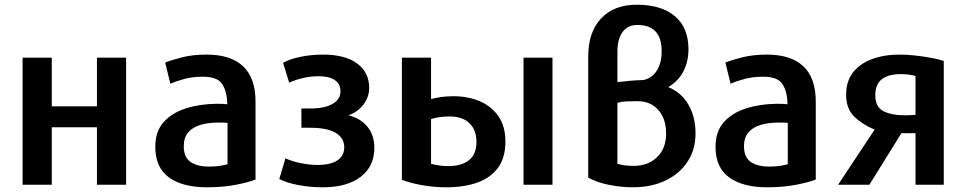

<svg xmlns="http://www.w3.org/2000/svg" viewBox="-20 -779 4107 816"><path d="M516 -534H392V-327H200V-534H76V6H200V-238H392V6H516Z M1066 -16V-347Q1066 -448 1013 -497.5Q960 -547 858 -547Q800 -547 754 -535.5Q708 -524 682 -513L704 -423Q728 -434 763.5 -443.5Q799 -453 843 -453Q904 -453 924.5 -421.5Q945 -390 946 -336Q938 -337 925.5 -337.5Q913 -338 900 -338Q828 -337 769 -318Q710 -299 675 -259.5Q640 -220 640 -155Q640 -67 698 -25Q756 17 859 17Q927 17 981.5 6.5Q1036 -4 1066 -16ZM947 -81Q932 -77 913 -74Q894 -71 868 -71Q818 -71 789.5 -91Q761 -111 761 -157Q761 -195 780.5 -217Q800 -239 833 -248.5Q866 -258 904 -258Q916 -258 926.5 -258Q937 -258 947 -257Z M1571 -151Q1571 -204 1542 -240Q1513 -276 1461 -289Q1501 -303 1525 -335Q1549 -367 1549 -405Q1549 -472 1497.5 -509.5Q1446 -547 1353 -547Q1303 -547 1257 -537.5Q1211 -528 1183 -512L1209 -428Q1271 -455 1335 -455Q1379 -455 1403 -438.5Q1427 -422 1427 -391Q1427 -357 1393.5 -337.5Q1360 -318 1300 -318H1261V-236H1300Q1370 -236 1406.5 -214.5Q1443 -193 1443 -153Q1443 -117 1414 -97.5Q1385 -78 1330 -78Q1296 -78 1259 -85.5Q1222 -93 1193 -106L1167 -18Q1198 -2 1248 7.5Q1298 17 1352 17Q1455 17 1513 -27.5Q1571 -72 1571 -151Z M1688 -534V-15Q1720 -2 1771 7.5Q1822 17 1877 17Q1952 17 2008.5 -3Q2065 -23 2096.5 -66Q2128 -109 2128 -177Q2128 -243 2098 -285.5Q2068 -328 2018.5 -349Q1969 -370 1908 -370Q1877 -370 1853.5 -366.5Q1830 -363 1812 -358V-534ZM2005 -176Q2005 -124 1973.5 -98.5Q1942 -73 1884 -73Q1865 -73 1845 -76Q1825 -79 1812 -83V-273Q1847 -284 1891 -284Q1946 -284 1975.5 -255Q2005 -226 2005 -176ZM2328 6V-534H2205V6Z M2906 -570Q2906 -661 2848.5 -710Q2791 -759 2686 -759Q2590 -759 2535 -701Q2480 -643 2480 -539V-24Q2518 -3 2570 7Q2622 17 2668 17Q2749 17 2809 -12Q2869 -41 2902.5 -92.5Q2936 -144 2936 -212Q2936 -282 2906 -334Q2876 -386 2820 -409Q2862 -433 2884 -475Q2906 -517 2906 -570ZM2811 -211Q2811 -149 2773 -111.5Q2735 -74 2672 -74Q2651 -74 2633.5 -76.5Q2616 -79 2604 -83V-342Q2621 -347 2640.5 -348Q2660 -349 2689 -349Q2745 -349 2778 -311.5Q2811 -274 2811 -211ZM2604 -430V-559Q2604 -613 2626 -643Q2648 -673 2688 -673Q2792 -673 2792 -562Q2792 -511 2771.5 -479Q2751 -447 2715 -439Q2684 -438 2655.5 -435.5Q2627 -433 2604 -430Z M3447 -16V-347Q3447 -448 3394 -497.5Q3341 -547 3239 -547Q3181 -547 3135 -535.5Q3089 -524 3063 -513L3085 -423Q3109 -434 3144.5 -443.5Q3180 -453 3224 -453Q3285 -453 3305.5 -421.5Q3326 -390 3327 -336Q3319 -337 3306.5 -337.5Q3294 -338 3281 -338Q3209 -337 3150 -318Q3091 -299 3056 -259.5Q3021 -220 3021 -155Q3021 -67 3079 -25Q3137 17 3240 17Q3308 17 3362.5 6.5Q3417 -4 3447 -16ZM3328 -81Q3313 -77 3294 -74Q3275 -71 3249 -71Q3199 -71 3170.5 -91Q3142 -111 3142 -157Q3142 -195 3161.5 -217Q3181 -239 3214 -248.5Q3247 -258 3285 -258Q3297 -258 3307.5 -258Q3318 -258 3328 -257Z M3675 6 3811 -213H3871V6H3991V-520Q3971 -527 3938.5 -533Q3906 -539 3870.5 -543Q3835 -547 3804 -547Q3738 -547 3686.5 -528Q3635 -509 3605.5 -471.5Q3576 -434 3576 -376Q3576 -318 3609.5 -284.5Q3643 -251 3697 -228L3542 6ZM3700 -374Q3700 -421 3728 -442.5Q3756 -464 3808 -464Q3830 -464 3845.5 -461.5Q3861 -459 3871 -456V-291Q3851 -289 3825 -289Q3768 -289 3734 -307Q3700 -325 3700 -374Z"/></svg>

Font: Repo DemiBold
Style: Regular
Weight: 600
Designer: Stefan Peev
Foundry: Context Ltd
Version: Version 1.502